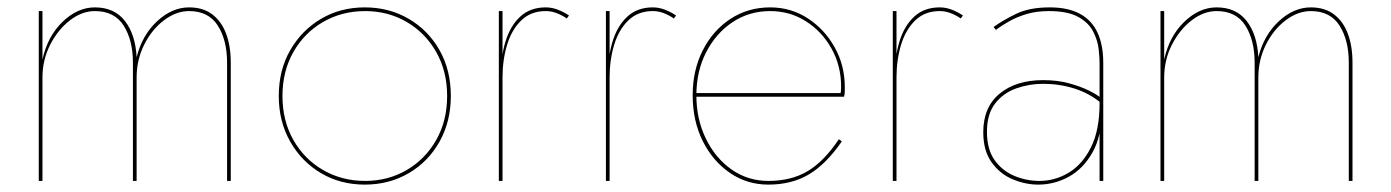

<svg xmlns="http://www.w3.org/2000/svg" viewBox="-20 -490 3768 520"><path d="M605 -320Q605 -365 592.5 -398.5Q580 -432 555 -451Q530 -470 492 -470Q446 -470 405.5 -432.5Q365 -395 350 -335Q347 -396 318.5 -433Q290 -470 237 -470Q190 -470 149.5 -431Q109 -392 95 -329V-460H85V0H95V-280Q95 -328 116 -369Q137 -410 169.5 -435Q202 -460 237 -460Q290 -460 315 -420.5Q340 -381 340 -320V0H350V-280Q350 -328 370.5 -369Q391 -410 424 -435Q457 -460 492 -460Q545 -460 570 -420.5Q595 -381 595 -320V0H605Z M735 -230Q735 -161 766 -106.5Q797 -52 849.5 -21Q902 10 968 10Q1034 10 1087 -21Q1140 -52 1170.5 -106.5Q1201 -161 1201 -230Q1201 -300 1170.5 -354Q1140 -408 1087 -439Q1034 -470 968 -470Q902 -470 849.5 -439Q797 -408 766 -354Q735 -300 735 -230ZM745 -230Q745 -297 774.5 -349Q804 -401 855 -430.5Q906 -460 969 -460Q1031 -460 1081.5 -430.5Q1132 -401 1161.5 -349Q1191 -297 1191 -230Q1191 -163 1161.5 -111Q1132 -59 1081.5 -29.5Q1031 0 969 0Q906 0 855 -29.5Q804 -59 774.5 -111Q745 -163 745 -230Z M1341 -460H1331V0H1341ZM1515 -440 1521 -448Q1508 -457 1491.5 -463.5Q1475 -470 1458 -470Q1416 -470 1389 -445Q1362 -420 1349 -377.5Q1336 -335 1336 -280H1341Q1341 -328 1353.5 -369Q1366 -410 1392 -435Q1418 -460 1458 -460Q1473 -460 1487.5 -454.5Q1502 -449 1515 -440Z M1631 -460H1621V0H1631ZM1805 -440 1811 -448Q1798 -457 1781.5 -463.5Q1765 -470 1748 -470Q1706 -470 1679 -445Q1652 -420 1639 -377.5Q1626 -335 1626 -280H1631Q1631 -328 1643.5 -369Q1656 -410 1682 -435Q1708 -460 1748 -460Q1763 -460 1777.5 -454.5Q1792 -449 1805 -440Z M2061 10Q2124 10 2170.5 -17.5Q2217 -45 2260 -107L2252 -113Q2212 -53 2167.5 -26.5Q2123 0 2061 0Q2006 0 1962 -30.5Q1918 -61 1892 -114Q1866 -167 1866 -232Q1866 -297 1892.5 -348.5Q1919 -400 1964 -430Q2009 -460 2066 -460Q2119 -460 2162.5 -432.5Q2206 -405 2232 -358.5Q2258 -312 2258 -255Q2258 -246 2257 -240Q2256 -234 2254 -229L2261 -238H1863V-228H2266Q2268 -236 2268 -243Q2268 -250 2268 -254Q2268 -313 2240.5 -362Q2213 -411 2167.5 -440.5Q2122 -470 2066 -470Q2006 -470 1958.5 -439Q1911 -408 1883.5 -354Q1856 -300 1856 -232Q1856 -163 1883 -108.5Q1910 -54 1956.5 -22Q2003 10 2061 10Z M2408 -460H2398V0H2408ZM2582 -440 2588 -448Q2575 -457 2558.5 -463.5Q2542 -470 2525 -470Q2483 -470 2456 -445Q2429 -420 2416 -377.5Q2403 -335 2403 -280H2408Q2408 -328 2420.5 -369Q2433 -410 2459 -435Q2485 -460 2525 -460Q2540 -460 2554.5 -454.5Q2569 -449 2582 -440Z M2653 -133Q2653 -181 2675 -209.5Q2697 -238 2732 -250.5Q2767 -263 2805 -263Q2849 -263 2889 -250.5Q2929 -238 2961 -212V-225Q2951 -234 2928.5 -245Q2906 -256 2875 -264.5Q2844 -273 2805 -273Q2732 -273 2687.5 -236.5Q2643 -200 2643 -132Q2643 -82 2665.5 -50.5Q2688 -19 2722.5 -4.5Q2757 10 2792 10Q2836 10 2875 -11.5Q2914 -33 2939 -77.5Q2964 -122 2964 -190L2958 -210Q2958 -137 2934.5 -90.5Q2911 -44 2874 -22Q2837 0 2795 0Q2760 0 2727.5 -13.5Q2695 -27 2674 -56Q2653 -85 2653 -133ZM2677 -409Q2693 -421 2713.5 -432.5Q2734 -444 2760.5 -452Q2787 -460 2821 -460Q2872 -460 2900.5 -444Q2929 -428 2941 -404Q2953 -380 2955.5 -357Q2958 -334 2958 -320V0H2968V-320Q2968 -368 2952.5 -401.5Q2937 -435 2905 -452.5Q2873 -470 2823 -470Q2768 -470 2732 -452.5Q2696 -435 2671 -417Z M3643 -320Q3643 -365 3630.5 -398.5Q3618 -432 3593 -451Q3568 -470 3530 -470Q3484 -470 3443.5 -432.5Q3403 -395 3388 -335Q3385 -396 3356.5 -433Q3328 -470 3275 -470Q3228 -470 3187.5 -431Q3147 -392 3133 -329V-460H3123V0H3133V-280Q3133 -328 3154 -369Q3175 -410 3207.5 -435Q3240 -460 3275 -460Q3328 -460 3353 -420.5Q3378 -381 3378 -320V0H3388V-280Q3388 -328 3408.5 -369Q3429 -410 3462 -435Q3495 -460 3530 -460Q3583 -460 3608 -420.5Q3633 -381 3633 -320V0H3643Z"/></svg>

Font: Jost Thin
Style: Regular
Weight: 250
Version: Version 3.710